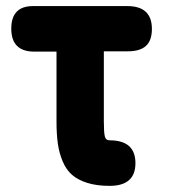

<svg xmlns="http://www.w3.org/2000/svg" viewBox="-20 -604 575 632"><path d="M88.9 -584H398.9Q480 -584 480 -508.8Q480 -470.7 460.4 -452.9Q440.9 -435.1 400.9 -435.1H321.8V-204.1Q321.8 -168.5 325 -155.3Q328.1 -142.1 340.8 -142.1Q425.8 -142.1 425.8 -66.9Q425.8 7.8 340.8 7.8Q298.3 7.8 267.3 -2Q236.3 -11.7 217 -28.6Q197.8 -45.4 186.3 -72.8Q174.8 -100.1 170.4 -131.1Q166 -162.1 166 -204.1V-434.1H92.8Q17.1 -434.1 17.1 -509.8Q17.1 -584 88.9 -584Z"/></svg>

Font: BPreplay
Style: Bold
Weight: 700
Designer: Magenta/George Triantafyllakos
Foundry: Magenta/George Triantafyllakos
Version: Version 1.00